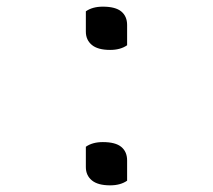

<svg xmlns="http://www.w3.org/2000/svg" viewBox="-20 -552 640 577"><path d="M362 -416Q342 -402 311 -402Q274 -402 256 -417Q238 -432 238 -457V-518Q258 -532 289 -532Q327 -532 344.5 -517.5Q362 -503 362 -477ZM362 -9Q342 5 311 5Q274 5 256 -10Q238 -25 238 -50V-111Q258 -125 289 -125Q327 -125 344.5 -110.5Q362 -96 362 -70Z"/></svg>

Font: Recursive Mn Csl St Lt
Style: Regular
Weight: 300
Monospace: yes
Version: Version 1.079;hotconv 1.0.112;makeotfexe 2.5.65598; ttfautoh